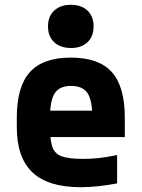

<svg xmlns="http://www.w3.org/2000/svg" viewBox="-20 -770 590 800"><path d="M316 10Q181 10 115.5 -51.5Q50 -113 50 -240V-280Q50 -409 104.5 -469.5Q159 -530 275 -530Q392 -530 446 -469.5Q500 -409 500 -280V-199H123V-309H393L365 -274Q365 -351 345 -381.5Q325 -412 276 -412Q228 -412 208 -381.5Q188 -351 188 -274V-246Q188 -188 198 -158.5Q208 -129 237.5 -118.5Q267 -108 325 -108Q356 -108 388 -111Q420 -114 468 -124V-6Q433 1 393 5.5Q353 10 316 10ZM276 -570Q232 -570 206 -594Q180 -618 180 -660Q180 -702 206 -726Q232 -750 275 -750Q319 -750 344.5 -726Q370 -702 370 -660Q370 -618 344.5 -594Q319 -570 276 -570Z"/></svg>

Font: M PLUS Code Latin SemiExpanded
Style: Bold
Weight: 700
Width: 6
Designer: Coji Morishita
Foundry: UNDERFOREST DESIGN
Version: Version 1.002; ttfautohint (v1.8.3)